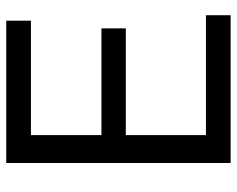

<svg xmlns="http://www.w3.org/2000/svg" viewBox="-90 -650 740 599"><g transform="rotate(-90 279.5 -350.0)"><path d="M71 0V-700H515V-623H158V-403H491V-327H158V-77H532V0Z"/></g></svg>

Font: Georama ExtraCondensed Thin
Style: Regular
Weight: 400
Version: Version 1.001